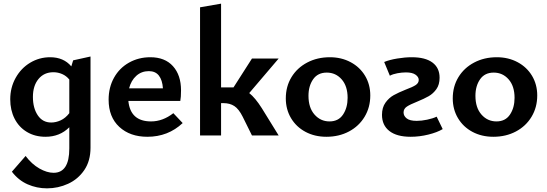

<svg xmlns="http://www.w3.org/2000/svg" viewBox="-20 -741 2994 1050"><path d="M475 -432V67Q475 139 441 189Q407 239 352.5 264Q298 289 237 289Q181 289 131 267Q81 245 45 198L120 112Q154 157 195.5 180.5Q237 204 273 204Q359 204 359 71V-45Q307 7 229 7Q171 7 127 -19.5Q83 -46 59.5 -92.5Q36 -139 36 -198Q36 -262 65.5 -315Q95 -368 145 -398Q195 -428 254 -428Q328 -428 370 -378L380 -411ZM359 -122V-306Q343 -326 320 -336Q297 -346 272 -346Q221 -346 190.5 -309Q160 -272 160 -211Q160 -150 186.5 -110.5Q213 -71 260 -71Q286 -71 312 -83Q338 -95 359 -122Z M979 -68Q899 7 786 7Q691 7 632.5 -47Q574 -101 574 -196Q574 -263 603.5 -316Q633 -369 685.5 -398.5Q738 -428 802 -428Q882 -428 926 -379Q970 -330 970 -247Q970 -209 966 -189H682Q693 -77 806 -77Q870 -77 928 -122ZM686 -258H871Q868 -303 849 -327.5Q830 -352 794 -352Q754 -352 725.5 -326.5Q697 -301 686 -258Z M1412 -149 1504 0H1358L1307 -103Q1286 -145 1261.5 -161Q1237 -177 1202 -177H1189V0H1074V-701L1189 -721V-263H1241H1257L1358 -421H1504L1343 -232Q1376 -206 1412 -149Z M1543 -203Q1543 -268 1574 -319Q1605 -370 1660 -399Q1715 -428 1784 -428Q1847 -428 1897.5 -401Q1948 -374 1976.5 -326.5Q2005 -279 2005 -219Q2005 -154 1974 -102.5Q1943 -51 1888.5 -22Q1834 7 1765 7Q1701 7 1650.5 -20Q1600 -47 1571.5 -95Q1543 -143 1543 -203ZM1881 -206Q1881 -270 1848.5 -307Q1816 -344 1767 -344Q1718 -344 1692.5 -307.5Q1667 -271 1667 -217Q1667 -152 1700 -114.5Q1733 -77 1782 -77Q1831 -77 1856 -114.5Q1881 -152 1881 -206Z M2069 -113Q2069 -153 2088 -179.5Q2107 -206 2133 -220.5Q2159 -235 2199 -251Q2237 -265 2253.5 -276Q2270 -287 2270 -304Q2270 -320 2252.5 -332.5Q2235 -345 2200 -345Q2178 -345 2153.5 -340.5Q2129 -336 2112 -327L2081 -402Q2110 -414 2152.5 -421Q2195 -428 2232 -428Q2306 -428 2345 -399Q2384 -370 2384 -316Q2384 -278 2366.5 -253.5Q2349 -229 2324.5 -215Q2300 -201 2261 -185Q2223 -170 2205 -158Q2187 -146 2187 -126Q2187 -107 2204 -93.5Q2221 -80 2259 -80Q2285 -80 2316 -86.5Q2347 -93 2368 -103L2401 -35Q2371 -17 2322.5 -5Q2274 7 2226 7Q2150 7 2109.5 -24.5Q2069 -56 2069 -113Z M2456 -203Q2456 -268 2487 -319Q2518 -370 2573 -399Q2628 -428 2697 -428Q2760 -428 2810.5 -401Q2861 -374 2889.5 -326.5Q2918 -279 2918 -219Q2918 -154 2887 -102.5Q2856 -51 2801.5 -22Q2747 7 2678 7Q2614 7 2563.5 -20Q2513 -47 2484.5 -95Q2456 -143 2456 -203ZM2794 -206Q2794 -270 2761.5 -307Q2729 -344 2680 -344Q2631 -344 2605.5 -307.5Q2580 -271 2580 -217Q2580 -152 2613 -114.5Q2646 -77 2695 -77Q2744 -77 2769 -114.5Q2794 -152 2794 -206Z"/></svg>

Font: Ysabeau Infant
Style: Bold
Weight: 700
Designer: Christian Thalmann (Catharsis Fonts)
Version: Version 0.003